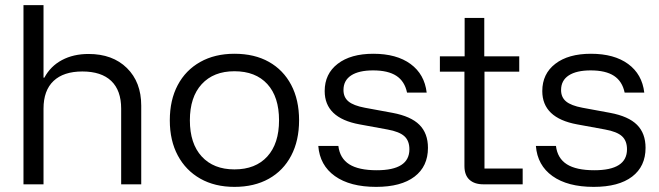

<svg xmlns="http://www.w3.org/2000/svg" viewBox="-20 -720 2573 750"><path d="M71.7 0V-700H150V-416.7H153.3Q177.5 -461.7 222.1 -485.4Q266.7 -509.2 325.8 -509.2Q420 -509.2 475.8 -454.2Q531.7 -399.2 531.7 -307.5V0H453.3V-295.8Q453.3 -366.7 414.6 -403.8Q375.8 -440.8 301.7 -440.8Q228.3 -440.8 189.2 -403.8Q150 -366.7 150 -295.8V0Z M895.8 10Q819.2 10 762.5 -22.1Q705.8 -54.2 674.6 -112.5Q643.3 -170.8 643.3 -250Q643.3 -329.2 674.2 -387.5Q705 -445.8 762.1 -477.9Q819.2 -510 895.8 -510Q974.2 -510 1030.4 -478.3Q1086.7 -446.7 1117.5 -388.3Q1148.3 -330 1148.3 -250Q1148.3 -170.8 1117.5 -112.1Q1086.7 -53.3 1030 -21.7Q973.3 10 895.8 10ZM895.8 -58.3Q978.3 -58.3 1024.2 -108.8Q1070 -159.2 1070 -250Q1070 -341.7 1024.2 -391.7Q978.3 -441.7 895.8 -441.7Q814.2 -441.7 767.9 -391.2Q721.7 -340.8 721.7 -250Q721.7 -159.2 767.9 -108.8Q814.2 -58.3 895.8 -58.3Z M1449.2 10Q1347.5 10 1288.3 -32.1Q1229.2 -74.2 1223.3 -150H1301.7Q1307.5 -101.7 1344.2 -78.3Q1380.8 -55 1451.7 -55Q1579.2 -55 1579.2 -136.7Q1579.2 -170 1559.6 -187.9Q1540 -205.8 1493.3 -214.2L1384.2 -234.2Q1248.3 -259.2 1248.3 -364.2Q1248.3 -431.7 1299.2 -470.8Q1350 -510 1438.3 -510Q1529.2 -510 1583.8 -470Q1638.3 -430 1646.7 -358.3H1570Q1560.8 -402.5 1528.3 -423.8Q1495.8 -445 1437.5 -445Q1381.7 -445 1351.7 -425.4Q1321.7 -405.8 1321.7 -368.3Q1321.7 -340 1341.2 -323.8Q1360.8 -307.5 1405 -299.2L1513.3 -279.2Q1585 -265.8 1618.3 -232.5Q1651.7 -199.2 1651.7 -142.5Q1651.7 -70 1599.2 -30Q1546.7 10 1449.2 10Z M1868.3 0Q1833.3 0 1813.8 -17.9Q1794.2 -35.8 1794.2 -71.7V-440H1698.3V-500H1795V-650H1871.7V-500H2008.3V-440H1872.5V-61.7H2021.7V0Z M2299.2 10Q2197.5 10 2138.3 -32.1Q2079.2 -74.2 2073.3 -150H2151.7Q2157.5 -101.7 2194.2 -78.3Q2230.8 -55 2301.7 -55Q2429.2 -55 2429.2 -136.7Q2429.2 -170 2409.6 -187.9Q2390 -205.8 2343.3 -214.2L2234.2 -234.2Q2098.3 -259.2 2098.3 -364.2Q2098.3 -431.7 2149.2 -470.8Q2200 -510 2288.3 -510Q2379.2 -510 2433.8 -470Q2488.3 -430 2496.7 -358.3H2420Q2410.8 -402.5 2378.3 -423.8Q2345.8 -445 2287.5 -445Q2231.7 -445 2201.7 -425.4Q2171.7 -405.8 2171.7 -368.3Q2171.7 -340 2191.2 -323.8Q2210.8 -307.5 2255 -299.2L2363.3 -279.2Q2435 -265.8 2468.3 -232.5Q2501.7 -199.2 2501.7 -142.5Q2501.7 -70 2449.2 -30Q2396.7 10 2299.2 10Z"/></svg>

Font: Funnel Display Light Light
Style: Regular
Weight: 300
Version: Version 1.000